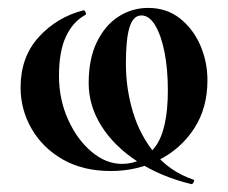

<svg xmlns="http://www.w3.org/2000/svg" viewBox="-20 -419 576 485"><path d="M463 46Q385 27 326.5 -11.5Q268 -50 236 -101Q204 -152 204 -209Q204 -271 225 -313.5Q246 -356 280 -377.5Q314 -399 354 -399Q401 -399 434.5 -372.5Q468 -346 486 -304.5Q504 -263 504 -216Q504 -146 470.5 -94.5Q437 -43 381.5 -15Q326 13 260 13Q190 13 139 -16Q88 -45 60 -93.5Q32 -142 32 -198Q32 -275 78 -325.5Q124 -376 191 -393Q193 -394 196 -388.5Q199 -383 195 -381Q164 -364 146.5 -326.5Q129 -289 129 -227Q129 -168 152 -117Q175 -66 211.5 -35.5Q248 -5 288 -5Q340 -5 372 -48Q404 -91 404 -191Q404 -245 395.5 -287.5Q387 -330 372 -355Q357 -380 337 -380Q317 -380 307.5 -351Q298 -322 298 -258Q298 -195 316 -135.5Q334 -76 372 -30.5Q410 15 469 35Q472 36 469 41.5Q466 47 463 46Z"/></svg>

Font: Cormorant Garamond Light
Style: Regular
Weight: 300
Designer: Christian Thalmann (Catharsis Fonts)
Foundry: Catharsis Fonts
Version: Version 4.001